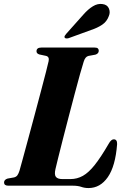

<svg xmlns="http://www.w3.org/2000/svg" viewBox="-26 -941 634 973"><path d="M342 0H16Q-5.5 0 -5.5 -16.5Q-5 -30.5 12 -36L45.5 -42Q56.5 -45 62 -52.5Q67.5 -60 72.5 -75Q77 -91 88.8 -133.8Q100.5 -176.5 116.2 -234.8Q132 -293 148.8 -355.8Q165.5 -418.5 180.8 -476.2Q196 -534 206.8 -575.5Q217.5 -617 220.5 -631.5Q225 -654 206.5 -658L173.5 -665Q159 -669.5 159 -681Q159 -700 183.5 -700H453.5Q465.5 -700 470 -695.5Q474.5 -691 474.5 -684Q474.5 -669.5 457.5 -664L422 -657.5Q405.5 -653.5 398 -628Q391.5 -608 379.2 -564.2Q367 -520.5 352 -463.5Q337 -406.5 321.2 -346.2Q305.5 -286 291.5 -231.2Q277.5 -176.5 267.8 -137Q258 -97.5 255 -84Q248.5 -55.5 257.5 -44.5Q266.5 -33.5 290 -33.5H331Q365 -33.5 394.2 -50Q423.5 -66.5 454.2 -105.2Q485 -144 524.5 -212Q537 -235 550.5 -235Q568 -235 567.5 -211Q559 -99 520.5 -43.5Q482 12 422.5 12Q402.5 12 385.8 6Q369 0 342 0ZM396 -866.5Q420.5 -894.5 444.8 -909.2Q469 -924 493 -920.5Q517.5 -917.5 525.8 -898.2Q534 -879 525.5 -859.5Q515.5 -831.5 491.5 -815.5Q467.5 -799.5 435.5 -789L321.5 -747.5Q316 -746 310 -746.2Q304 -746.5 301.5 -750.5Q299.5 -754.5 302.2 -759.5Q305 -764.5 309.5 -769.5Z"/></svg>

Font: Fraunces 72pt
Style: Bold Italic
Weight: 700
Italic angle: -16°
Version: Version 1.000;[b76b70a41]